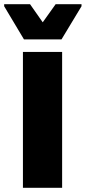

<svg xmlns="http://www.w3.org/2000/svg" viewBox="-57 -828 411 921"><path d="M53 73V-579H241V73ZM58 -639 -37 -798V-808H87L148 -721L210 -808H334V-798L238 -639Z"/></svg>

Font: Farlight84_Sys_V01
Style: Bold
Weight: 700
Designer: Monotype Design Team, Nadine Chahine and Nizar Qandah
Foundry: Monotype Imaging Inc.
Version: Version 2.004;October 31, 2024;FontCreator 14.0.0.2814 64-bi